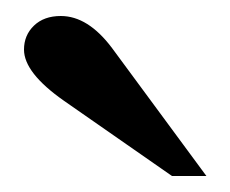

<svg xmlns="http://www.w3.org/2000/svg" viewBox="-20 -774 288 240"><path d="M238 -554H195L60 -648Q10 -683 10 -712Q10 -730 22.5 -742Q35 -754 56 -754Q90 -754 120 -714Z"/></svg>

Font: Libre Bodoni
Style: Regular
Weight: 400
Designer: Pablo Impallari, Rodrigo Fuenzalida
Foundry: Pablo Impallari, Rodrigo Fuenzalida
Version: Version 1.001